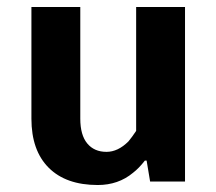

<svg xmlns="http://www.w3.org/2000/svg" viewBox="-20 -520 620 550"><path d="M260 10Q169 10 119.5 -39.5Q70 -89 70 -180V-500H210V-180Q210 -133 230 -109Q250 -85 285 -85Q318 -85 348 -115Q358 -127 370 -145V-500H510V0H410L400 -60H395Q378 -38 361 -25Q319 10 260 10Z"/></svg>

Font: Scada
Style: Bold
Weight: 700
Designer: Jovanny Lemonad
Foundry: Jovanny Lemonad
Version: Version 4.100;PS 004.100;hotconv 1.0.88;makeotf.lib2.5.64775